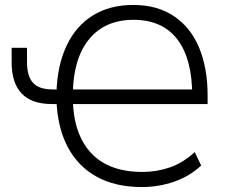

<svg xmlns="http://www.w3.org/2000/svg" viewBox="-20 -747 926 775"><path d="M553 8Q446 8 370.5 -33.5Q295 -75 253.5 -153.5Q212 -232 208 -341L223 -327H190Q108 -327 67.5 -369.5Q27 -412 27 -495V-554H89V-497Q89 -440 113 -413Q137 -386 193 -386H218L208 -373Q211 -482 248.5 -562Q286 -642 354.5 -684.5Q423 -727 518 -727Q615 -727 682.5 -681.5Q750 -636 784 -554Q818 -472 818 -361V-327H259L274 -341Q278 -203 349 -128Q420 -53 555 -53Q612 -53 665 -71Q718 -89 766 -133L792 -79Q745 -35 682.5 -13.5Q620 8 553 8ZM519 -667Q405 -667 341 -590.5Q277 -514 274 -373L261 -386H771L756 -359Q756 -510 695.5 -588.5Q635 -667 519 -667Z"/></svg>

Font: Nunitoga
Style: Light
Weight: 300
Designer: Vernon Adams
Foundry: Vernon Adams
Version: Version 1.0